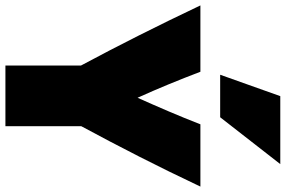

<svg xmlns="http://www.w3.org/2000/svg" viewBox="-202 -847 1055 709"><g transform="rotate(90 325.5 -492.5)"><path d="M213 -264V15H437V-265C512 -404 586 -548 660 -705H430C399 -625 366 -549 332 -473C298 -548 266 -626 236 -705H-9C65 -549 138 -404 213 -264ZM404 -778 577 -1000H326L247 -778Z"/></g></svg>

Font: Repo ExtraBlack
Style: Regular
Weight: 400
Designer: Stefan Peev
Foundry: Context Ltd
Version: Version 001.502